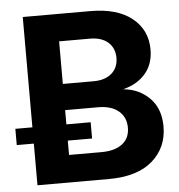

<svg xmlns="http://www.w3.org/2000/svg" viewBox="-52 -777 771 827"><g transform="rotate(-5 333.5 -364.0)"><path d="M76.7 0V-727.5H368.2Q485.4 -727.5 549.1 -676Q612.8 -624.5 612.8 -540.5Q612.8 -477.5 577.6 -436.5Q542.5 -395.5 482.4 -380.4V-379.4Q548.8 -373.5 594.2 -328.1Q639.6 -282.7 639.6 -205.1Q639.6 -113.8 574.2 -56.9Q508.8 0 384.8 0ZM223.6 -118.2H363.8Q421.9 -118.2 454.1 -143.1Q486.3 -168 486.3 -213.4Q486.3 -258.8 454.6 -285.4Q422.9 -312 366.2 -312H223.6ZM223.6 -425.3H356.9Q406.7 -425.3 435.1 -450.2Q463.4 -475.1 463.4 -517.1Q463.4 -559.6 435.1 -584.5Q406.7 -609.4 356.9 -609.4H223.6ZM2.9 -180.2V-250.5H328.6V-180.2Z"/></g></svg>

Font: Inter Display
Style: Bold
Weight: 700
Designer: Rasmus Andersson
Foundry: rsms
Version: Version 4.001;git-9221beed3